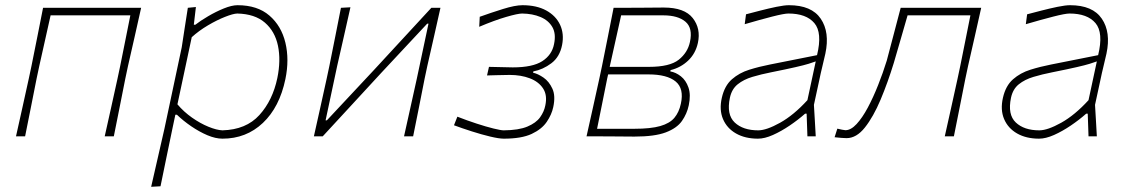

<svg xmlns="http://www.w3.org/2000/svg" viewBox="-20 -524 4348 738"><path d="M41.5 0Q54 -56 65.8 -109Q77.5 -162 90.5 -221L101 -270.5Q113.5 -332.5 124 -385.2Q134.5 -438 145.5 -494H522.5Q510 -437.5 498 -384.8Q486 -332 472 -270.5L461.5 -221Q449.5 -160.5 439.2 -108.5Q429 -56.5 417.5 0H382.5Q395 -56 406.8 -109Q418.5 -162 431.5 -221L442 -270.5Q453 -325.5 462.2 -371Q471.5 -416.5 481 -465H174.5Q163.5 -416.5 153.5 -371Q143.5 -325.5 131 -270.5L120.5 -221Q108.5 -160.5 98.2 -108.5Q88 -56.5 76.5 0Z M561 194Q574 138 586 84.8Q598 31.5 612 -29L678.5 -342Q684 -378 690 -417Q696 -456 702 -494L733 -497L725 -429H731Q750 -444 779.8 -461.5Q809.5 -479 840.2 -491.5Q871 -504 893 -504Q969.5 -504 1015.5 -464.2Q1061.5 -424.5 1077 -359.8Q1092.5 -295 1077 -220Q1054.5 -112 990.5 -51.5Q926.5 9 835 9Q808.5 9 777.2 -4.2Q746 -17.5 715.2 -38.5Q684.5 -59.5 660 -83H654L642.5 -28.5Q630 32 619.2 83.8Q608.5 135.5 597 192ZM835 -23Q926 -25.5 977 -81.8Q1028 -138 1046 -224Q1060 -292 1048.5 -347.8Q1037 -403.5 998.2 -437Q959.5 -470.5 892 -472Q876 -471.5 845 -459.2Q814 -447 779.2 -426.5Q744.5 -406 717 -381L662 -123Q686.5 -94 718.2 -71.8Q750 -49.5 781.2 -36.8Q812.5 -24 835 -23Z M1186.5 0Q1199 -56 1210.8 -109Q1222.5 -162 1235.5 -221L1246 -270.5Q1258.5 -332.5 1269 -385.2Q1279.5 -438 1290.5 -494L1327 -496Q1314.5 -439.5 1302.2 -385.8Q1290 -332 1276 -270.5L1231.5 -61.5H1236.5L1416 -253.5Q1470.5 -312.5 1526.5 -373.2Q1582.5 -434 1638 -494H1673Q1660.5 -437.5 1648.5 -384.8Q1636.5 -332 1622.5 -270.5L1612 -221Q1600 -160.5 1589.8 -108.5Q1579.5 -56.5 1568 0H1533Q1545.5 -56 1557.2 -109Q1569 -162 1582 -221L1627 -433H1622L1445.5 -244Q1390.5 -184.5 1333.8 -122.8Q1277 -61 1220.5 0Z M1916.5 9Q1898 9 1864.5 1Q1831 -7 1793.5 -19Q1756 -31 1725 -42.5L1738 -75.5Q1775 -61 1811.8 -49Q1848.5 -37 1877 -30Q1905.5 -23 1916 -23Q1974 -23.5 2007.2 -37.5Q2040.5 -51.5 2056 -73.2Q2071.5 -95 2076 -118.5Q2084.5 -158 2067.5 -184Q2050.5 -210 2016.5 -223Q1982.5 -236 1939 -236Q1905.5 -235.5 1887.5 -235Q1869.5 -234.5 1852 -234L1859.5 -267Q1875 -266.5 1896.2 -266.2Q1917.5 -266 1951 -265Q2027.5 -265 2064.5 -289Q2101.5 -313 2109.5 -354Q2118 -394 2103.2 -419.8Q2088.5 -445.5 2057.8 -458.5Q2027 -471.5 1987 -472Q1970.5 -472 1925.8 -459Q1881 -446 1822 -421L1824 -459.5Q1867 -475 1913.5 -489.5Q1960 -504 1988.5 -504Q2042.5 -504 2079.5 -483.8Q2116.5 -463.5 2132.8 -428.8Q2149 -394 2140.5 -351Q2131.5 -305 2099.2 -280.8Q2067 -256.5 2030 -249.5L2029 -244.5Q2047.5 -240.5 2069 -225.8Q2090.5 -211 2103.2 -183.2Q2116 -155.5 2106.5 -112Q2100.5 -83.5 2081.5 -55.5Q2062.5 -27.5 2023.5 -9.2Q1984.5 9 1916.5 9Z M2234.5 0Q2247 -56 2258.8 -109Q2270.5 -162 2283.5 -221L2294 -270.5Q2306.5 -332.5 2317 -385.2Q2327.5 -438 2338.5 -494Q2375.5 -494 2429.8 -494.2Q2484 -494.5 2531.5 -495Q2611 -495 2642.8 -454.5Q2674.5 -414 2662.5 -359Q2653.5 -318 2625 -291Q2596.5 -264 2557.5 -254.5L2556.5 -249.5Q2577.5 -246 2597 -230.8Q2616.5 -215.5 2626.2 -187.8Q2636 -160 2627.5 -119.5Q2620.5 -86.5 2601.2 -59Q2582 -31.5 2539.2 -15.2Q2496.5 1 2418.5 1Q2365.5 0.5 2316.5 0.2Q2267.5 0 2234.5 0ZM2367.5 -465Q2358.5 -424.5 2346.8 -372Q2335 -319.5 2325 -274L2323.5 -267H2474.5Q2554.5 -267 2589 -294.5Q2623.5 -322 2632 -363Q2643.5 -416 2614.8 -440.5Q2586 -465 2529.5 -465ZM2275 -29H2418.5Q2481.5 -29 2518 -39.5Q2554.5 -50 2572.2 -71.2Q2590 -92.5 2597 -125Q2610 -183.5 2577 -210.8Q2544 -238 2472.5 -238H2317.5L2314 -222.5Q2305 -178 2294.2 -124Q2283.5 -70 2275 -29Z M2893.5 9Q2844 9 2809 -11Q2774 -31 2759 -66.5Q2744 -102 2754.5 -148Q2765 -194.5 2793.2 -219.2Q2821.5 -244 2860 -256Q2898.5 -268 2939.5 -276L3120.5 -312Q3141.5 -398.5 3110.2 -435.2Q3079 -472 3010.5 -472Q2994 -472 2948 -460.2Q2902 -448.5 2842.5 -431L2847.5 -469Q2870 -475 2902 -483.2Q2934 -491.5 2964.5 -497.8Q2995 -504 3012.5 -504Q3099.5 -504 3134.8 -452Q3170 -400 3152.5 -318Q3148 -297 3141.5 -271Q3135 -245 3128 -211L3108.5 -121Q3110.5 -89.5 3112 -61.8Q3113.5 -34 3115.5 0H3083.5L3080.5 -87H3074.5Q3048 -63.5 3015.5 -41.5Q2983 -19.5 2951 -5.2Q2919 9 2893.5 9ZM2894.5 -23Q2926 -23 2978.5 -52.2Q3031 -81.5 3083.5 -139L3115.5 -288Q3105 -284 3088 -278.8Q3071 -273.5 3037.2 -265.8Q3003.5 -258 2943.5 -246Q2905.5 -238.5 2872 -228.5Q2838.5 -218.5 2815.5 -200Q2792.5 -181.5 2785.5 -148Q2772 -83.5 2804 -53.2Q2836 -23 2894.5 -23Z M3234 7Q3230.5 7 3214.2 6Q3198 5 3188 3.5L3198.5 -29.5Q3207 -27.5 3216.5 -25.5Q3226 -23.5 3229.5 -23.5Q3250.5 -23.5 3272.5 -47.2Q3294.5 -71 3315.5 -110.2Q3336.5 -149.5 3355.2 -196.8Q3374 -244 3388.5 -291Q3402 -342.5 3415.5 -393.2Q3429 -444 3442 -494H3751.5Q3739 -437.5 3727 -384.8Q3715 -332 3701 -270.5L3690.5 -221Q3678.5 -160.5 3668.2 -108.5Q3658 -56.5 3646.5 0H3611.5Q3624 -56 3635.8 -109Q3647.5 -162 3660.5 -221L3671 -270.5Q3682 -325.5 3691.2 -371Q3700.5 -416.5 3710 -465H3468.5Q3455.5 -419.5 3442.5 -374.8Q3429.5 -330 3415.5 -282Q3392.5 -207 3364.8 -141Q3337 -75 3304.5 -34Q3272 7 3234 7Z M3974 9Q3924.5 9 3889.5 -11Q3854.5 -31 3839.5 -66.5Q3824.5 -102 3835 -148Q3845.5 -194.5 3873.8 -219.2Q3902 -244 3940.5 -256Q3979 -268 4020 -276L4201 -312Q4222 -398.5 4190.8 -435.2Q4159.5 -472 4091 -472Q4074.5 -472 4028.5 -460.2Q3982.5 -448.5 3923 -431L3928 -469Q3950.5 -475 3982.5 -483.2Q4014.5 -491.5 4045 -497.8Q4075.5 -504 4093 -504Q4180 -504 4215.2 -452Q4250.5 -400 4233 -318Q4228.5 -297 4222 -271Q4215.5 -245 4208.5 -211L4189 -121Q4191 -89.5 4192.5 -61.8Q4194 -34 4196 0H4164L4161 -87H4155Q4128.5 -63.5 4096 -41.5Q4063.5 -19.5 4031.5 -5.2Q3999.5 9 3974 9ZM3975 -23Q4006.5 -23 4059 -52.2Q4111.5 -81.5 4164 -139L4196 -288Q4185.5 -284 4168.5 -278.8Q4151.5 -273.5 4117.8 -265.8Q4084 -258 4024 -246Q3986 -238.5 3952.5 -228.5Q3919 -218.5 3896 -200Q3873 -181.5 3866 -148Q3852.5 -83.5 3884.5 -53.2Q3916.5 -23 3975 -23Z"/></svg>

Font: Commissioner Loud Thin
Style: Italic
Weight: 100
Italic angle: -12°
Designer: Kostas Bartsokas
Foundry: Kostas Bartsokas
Version: Version 1.000; ttfautohint (v1.8.3)